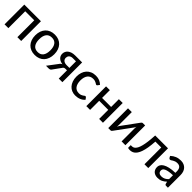

<svg xmlns="http://www.w3.org/2000/svg" viewBox="420 -2001 3492 3492"><g transform="rotate(45 2166.5 -255.0)"><path d="M496.5 0H398.5V-434H166V0H68.5V-508H496.5Z M849.5 -516Q905.5 -516 950.8 -497.8Q996 -479.5 1027.8 -445.2Q1059.5 -411 1076.5 -362.8Q1093.5 -314.5 1093.5 -254.5Q1093.5 -194.5 1076.5 -146Q1059.5 -97.5 1027.8 -63.5Q996 -29.5 950.8 -11.2Q905.5 7 849.5 7Q793 7 747.8 -11.2Q702.5 -29.5 670.5 -63.5Q638.5 -97.5 621.2 -146Q604 -194.5 604 -254.5Q604 -314.5 621.2 -362.8Q638.5 -411 670.5 -445.2Q702.5 -479.5 747.8 -497.8Q793 -516 849.5 -516ZM849.5 -69Q921.5 -69 957 -117.5Q992.5 -166 992.5 -254Q992.5 -342 957 -390.8Q921.5 -439.5 849.5 -439.5Q776.5 -439.5 740.8 -390.8Q705 -342 705 -254Q705 -166 740.8 -117.5Q776.5 -69 849.5 -69Z M1463 -273.5V-443H1382.5Q1355 -443 1336.5 -435.2Q1318 -427.5 1306.8 -415Q1295.5 -402.5 1290.8 -387.5Q1286 -372.5 1286 -357.5Q1286 -318 1314.5 -295.8Q1343 -273.5 1392 -273.5ZM1556 -508V0H1463V-211.5H1428.5Q1414 -211.5 1404.5 -209.2Q1395 -207 1388.2 -202.5Q1381.5 -198 1376.5 -191.5Q1371.5 -185 1366.5 -177L1263 -34Q1258 -25.5 1252.5 -19.2Q1247 -13 1240 -8.8Q1233 -4.5 1223.5 -2.2Q1214 0 1201 0H1133.5L1276 -188.5Q1294.5 -220 1326.5 -231Q1288.5 -236 1262.2 -249.2Q1236 -262.5 1219.5 -280.2Q1203 -298 1195.5 -319.2Q1188 -340.5 1188 -362.5Q1188 -389.5 1198.5 -415.5Q1209 -441.5 1232 -462Q1255 -482.5 1291.5 -495.2Q1328 -508 1379.5 -508Z M2049 -413Q2044.5 -407.5 2040.2 -404.2Q2036 -401 2028 -401Q2020 -401 2011.2 -407.2Q2002.5 -413.5 1989.2 -420.8Q1976 -428 1957.2 -434.2Q1938.5 -440.5 1911 -440.5Q1875 -440.5 1847.5 -427.5Q1820 -414.5 1801.8 -390.5Q1783.5 -366.5 1774 -332Q1764.5 -297.5 1764.5 -254.5Q1764.5 -210 1774.5 -175.2Q1784.5 -140.5 1803 -116.8Q1821.5 -93 1848 -80.8Q1874.5 -68.5 1907 -68.5Q1938.5 -68.5 1959 -76.2Q1979.5 -84 1993 -93Q2006.5 -102 2015.5 -109.8Q2024.5 -117.5 2034 -117.5Q2046 -117.5 2052.5 -108.5L2080.5 -72.5Q2063 -51 2041.2 -36Q2019.5 -21 1995 -11.5Q1970.5 -2 1943.8 2.5Q1917 7 1889.5 7Q1842 7 1800.8 -10.5Q1759.5 -28 1729.2 -61.5Q1699 -95 1681.5 -143.8Q1664 -192.5 1664 -254.5Q1664 -311 1679.8 -359Q1695.5 -407 1726.2 -441.8Q1757 -476.5 1802 -496.2Q1847 -516 1905 -516Q1959.5 -516 2001 -498.5Q2042.5 -481 2075 -449Z M2599.5 -508V0H2501.5V-234H2269V0H2171.5V-508H2269V-308H2501.5V-508Z M3177 -508V0H3079V-332Q3079 -342 3080 -354.2Q3081 -366.5 3083 -379Q3078 -368.5 3073.2 -359.2Q3068.5 -350 3063.5 -343L2830 -24.5Q2824.5 -15.5 2815.5 -7.5Q2806.5 0.5 2795 0.5H2736V-508H2833.5V-175.5Q2833.5 -165.5 2832.5 -153.2Q2831.5 -141 2829.5 -129Q2839.5 -151 2849 -164.5L3082.5 -483.5Q3088 -492 3097.2 -500Q3106.5 -508 3118 -508Z M3765 0H3667.5V-431.5H3516Q3510 -335.5 3498 -265.8Q3486 -196 3469 -147.2Q3452 -98.5 3431.2 -68.2Q3410.5 -38 3387.2 -21.2Q3364 -4.5 3339.5 1.2Q3315 7 3290.5 7Q3245 7 3245 -8V-69.5H3272Q3289 -69.5 3306.2 -75.2Q3323.5 -81 3340.2 -97.8Q3357 -114.5 3372 -144.5Q3387 -174.5 3399.5 -223.2Q3412 -272 3421 -342Q3430 -412 3435 -508H3765Z M4175 -225.5Q4115.5 -223.5 4074 -216.2Q4032.5 -209 4006.5 -197Q3980.5 -185 3969 -168.8Q3957.5 -152.5 3957.5 -132.5Q3957.5 -113.5 3963.8 -99.8Q3970 -86 3980.8 -77.2Q3991.5 -68.5 4006 -64.5Q4020.5 -60.5 4037.5 -60.5Q4060 -60.5 4078.8 -65Q4097.5 -69.5 4114 -77.8Q4130.5 -86 4145.5 -98Q4160.5 -110 4175 -125.5ZM3889 -437Q3931.5 -477.5 3981.2 -497.5Q4031 -517.5 4090.5 -517.5Q4134 -517.5 4167.5 -503.2Q4201 -489 4224 -463.5Q4247 -438 4258.8 -402.5Q4270.5 -367 4270.5 -324V0H4227Q4212.5 0 4205 -4.8Q4197.5 -9.5 4193 -22.5L4182.5 -67Q4163 -49 4144 -35.2Q4125 -21.5 4104.2 -11.8Q4083.5 -2 4060 3Q4036.5 8 4008 8Q3978 8 3951.8 -0.2Q3925.5 -8.5 3906 -25.5Q3886.5 -42.5 3875.2 -68Q3864 -93.5 3864 -127.5Q3864 -157.5 3880.2 -185.2Q3896.5 -213 3933.2 -235Q3970 -257 4029.2 -271Q4088.5 -285 4175 -287V-324Q4175 -381.5 4150.5 -410Q4126 -438.5 4078.5 -438.5Q4046.5 -438.5 4024.8 -430.5Q4003 -422.5 3987.2 -412.8Q3971.5 -403 3959.8 -395Q3948 -387 3935.5 -387Q3925.5 -387 3918.2 -392.5Q3911 -398 3906.5 -405.5Z"/></g></svg>

Font: Lato 2
Style: Regular
Weight: 500
Designer: Lukasz Dziedzic with Adam Twardoch and Botio Nikoltchev
Foundry: tyPoland Lukasz Dziedzic
Version: Version 2.015; 2015-08-06; http://www.latofonts.com/